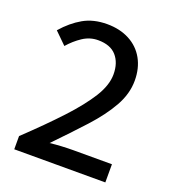

<svg xmlns="http://www.w3.org/2000/svg" viewBox="-121 -741 748 834"><g transform="rotate(20 252.5 -324.5)"><path d="M39 0V-61Q131 -148 196.5 -218.5Q262 -289 297.5 -346Q333 -403 333 -453Q333 -506 305 -538Q277 -570 220 -570Q182 -570 149.5 -548.5Q117 -527 90 -496L36 -549Q77 -596 123.5 -622.5Q170 -649 233 -649Q292 -649 336.5 -625.5Q381 -602 405 -559Q429 -516 429 -459Q429 -398 395.5 -338.5Q362 -279 304 -215.5Q246 -152 174 -78Q200 -81 228.5 -82.5Q257 -84 281 -84H460V0Z"/></g></svg>

Font: UmiuVSE Medium
Style: Regular
Weight: 500
Designer: Paul D. Hunt
Foundry: Adobe
Version: Version 3.046;September 5, 2023;FontCreator 14.0.0.2901 64-b